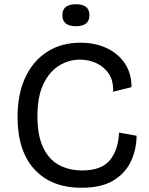

<svg xmlns="http://www.w3.org/2000/svg" viewBox="-20 -875 707 908"><path d="M366 13Q223 13 143 -74Q63 -161 63 -322Q63 -430 99.5 -508.5Q136 -587 203 -630Q270 -673 360 -673Q430 -673 484.5 -647.5Q539 -622 570.5 -575Q602 -528 602 -463L515 -441Q517 -492 495 -525.5Q473 -559 436.5 -576Q400 -593 358 -593Q306 -593 260 -565Q214 -537 185.5 -478Q157 -419 157 -325Q157 -234 184 -177.5Q211 -121 258.5 -95Q306 -69 369 -69Q461 -69 500.5 -118.5Q540 -168 543 -248L626 -233Q625 -165 598 -109.5Q571 -54 514.5 -20.5Q458 13 366 13ZM339 -751Q275 -751 275 -803Q275 -855 339 -855Q403 -855 403 -803Q403 -751 339 -751Z"/></svg>

Font: Bricolage Grotesque 12pt
Style: Regular
Weight: 400
Designer: Mathieu Triay
Foundry: Atelier Triay
Version: Version 1.001; ttfautohint (v1.8.4.7-5d5b);gftools[0.9.33.de